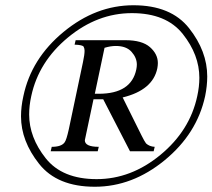

<svg xmlns="http://www.w3.org/2000/svg" viewBox="-20 -697 809 731"><path d="M488 -677Q631 -677 700 -589.5Q769 -502 769 -406Q769 -370 761 -331Q730 -188 607 -87Q484 14 341 14Q198 14 129 -73Q60 -160 60 -254Q60 -291 69 -331Q99 -474 222 -575.5Q345 -677 488 -677ZM482 -647Q351 -647 239 -554.5Q127 -462 99 -331Q91 -295 91 -261Q91 -174 154 -94.5Q217 -15 348 -15Q479 -15 591 -107.5Q703 -200 731 -331Q739 -367 739 -401Q739 -488 676 -567.5Q613 -647 482 -647ZM268 -544H457Q521 -544 551 -517.5Q581 -491 581 -457Q581 -448 579 -437Q562 -354 447 -326L519 -181Q530 -159 536 -151Q549 -139 569 -138L565 -121H475L373 -319H336L304 -168Q303 -165 303 -163Q303 -138 356 -138L352 -121H173L177 -138Q214 -138 226 -155Q233 -164 242 -205L296 -461Q302 -489 302 -504Q302 -512 298.5 -519Q295 -526 264 -527ZM341 -340H356Q480 -340 499 -433Q501 -443 501 -451Q501 -477 481 -499.5Q461 -522 421 -522Q401 -522 378 -515Z"/></svg>

Font: New Athena Unicode
Style: Italic
Weight: 400
Designer: J. Rusten 1997; rev. by R. Hancock 2001, 2002, rev. by D. Mastronarde 2002-2019
Foundry: Society for Classical Studies (formerly American Philological Association)
Version: Version 5.008